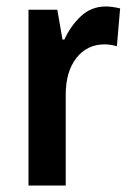

<svg xmlns="http://www.w3.org/2000/svg" viewBox="-20 -573 406 593"><path d="M307 -553Q316 -553 327.5 -551.5Q339 -550 351 -547L341 -430Q333 -433 321.5 -434.5Q310 -436 303 -436Q249 -436 216 -394Q183 -352 183 -280V0H68V-543H157L173 -451H179Q198 -493 230 -523Q262 -553 307 -553Z"/></svg>

Font: Noto Sans Sinhala Condensed SemiBold
Style: Regular
Weight: 600
Width: 3
Designer: Jelle Bosma - Monotype Design Team
Foundry: Monotype Imaging Inc.
Version: Version 2.006; ttfautohint (v1.8.4.7-5d5b)